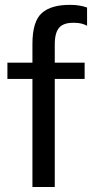

<svg xmlns="http://www.w3.org/2000/svg" viewBox="-20 -752 370 772"><path d="M330.1 -648.4V-721.7C309.9 -728.8 288.1 -732.4 264.6 -732.4C212.6 -733.1 173.8 -722.2 148.4 -699.7C123 -677.2 110.4 -635.7 110.4 -575.2V-500H9.8V-434.6H110.4V0H200.2V-434.6H320.3V-500H200.2V-573.2C200.2 -605.8 206.5 -628.7 219.2 -642.1C231.9 -655.4 252.6 -661.5 281.2 -660.2C299.5 -660.2 315.8 -656.2 330.1 -648.4Z"/></svg>

Font: FreeUniversal
Style: Regular
Weight: 400
Version: Version 1.001